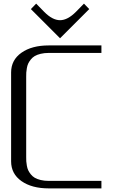

<svg xmlns="http://www.w3.org/2000/svg" viewBox="-20 -1043 644 1063"><path d="M312.5 -831.1 150.9 -992.7 180.2 -1022.9 224.1 -978Q270 -931.2 312.5 -931.2Q354.5 -931.2 400.9 -978L444.8 -1022.9L474.1 -992.7ZM541.5 -791.5V-750H250Q225.1 -750 205.1 -745.1Q185.1 -740.2 172.4 -732.7Q159.7 -725.1 150.4 -713.4Q141.1 -701.7 136.2 -691.2Q131.3 -680.7 128.7 -666Q126 -651.4 125.5 -641.6Q125 -631.8 125 -618.7V-172.9Q125 -159.7 125.5 -149.9Q126 -140.1 128.7 -125.5Q131.3 -110.8 136.2 -100.3Q141.1 -89.8 150.4 -78.1Q159.7 -66.4 172.4 -58.8Q185.1 -51.3 205.1 -46.4Q225.1 -41.5 250 -41.5H541.5V0H250Q156.2 0 98.9 -40.3Q41.5 -80.6 41.5 -149.9V-641.6Q41.5 -710.9 98.9 -751.2Q156.2 -791.5 250 -791.5Z"/></svg>

Font: Gputeks
Style: Regular
Weight: 500
Version: Version 0.9